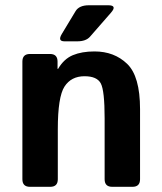

<svg xmlns="http://www.w3.org/2000/svg" viewBox="-20 -721 626 741"><path d="M229 -561.5Q201.2 -561.5 218.8 -590.3L271.5 -677.7Q285.2 -700.7 323.2 -700.7H397.5Q433.6 -700.7 408.2 -671.9L327.6 -579.6Q312 -561.5 278.3 -561.5ZM95.7 0Q66.4 0 66.4 -29.3V-483.4Q66.4 -512.7 95.7 -512.7H172.9Q202.1 -512.7 202.1 -483.4V-455.1H204.1Q226.6 -493.7 261.2 -508.1Q295.9 -522.5 344.7 -522.5Q420.9 -522.5 470.7 -474.6Q520.5 -426.8 520.5 -299.8V-29.3Q520.5 0 491.2 0H413.1Q383.8 0 383.8 -29.3V-264.6Q383.8 -371.1 369.1 -398.9Q354.5 -426.8 306.2 -426.8Q254.9 -426.8 229 -387Q203.1 -347.2 203.1 -221.7V-29.3Q203.1 0 173.8 0Z"/></svg>

Font: Istok Web
Style: Bold
Weight: 700
Designer: Andrey V. Panov
Foundry: Andrey V. Panov
Version: Version 1.0.2g